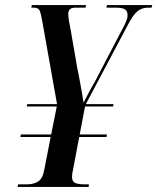

<svg xmlns="http://www.w3.org/2000/svg" viewBox="-20 -734 618 754"><path d="M49 0 51 -10H86Q112 -10 130 -21.5Q148 -33 154 -68L179 -196H60L62 -206H181L203 -316H85L87 -325H204L145 -656Q140 -685 134.5 -694.5Q129 -704 112 -704H103L105 -714H318L316 -704H278Q261 -704 254.5 -697.5Q248 -691 248 -679Q248 -669 250.5 -654Q253 -639 258 -614L284 -464Q288 -444 293 -418.5Q298 -393 302 -369Q306 -345 308 -331Q316 -345 326.5 -366Q337 -387 352 -412L458 -615Q468 -633 474.5 -648Q481 -663 481 -674Q481 -690 471 -697Q461 -704 433 -704H398L400 -714H578L575 -704H562Q537 -704 519.5 -689.5Q502 -675 482 -636L317 -325H426L424 -316H314L293 -206H400L398 -196H291L269 -79Q266 -66 264.5 -56.5Q263 -47 263 -38Q263 -21 275.5 -15.5Q288 -10 312 -10H329L328 0Z"/></svg>

Font: Noto Serif Display ExtraCondensed SemiBold
Style: Italic
Weight: 600
Width: 2
Italic angle: -12°
Designer: Monotype Design Team
Foundry: Monotype Imaging Inc.
Version: Version 2.009